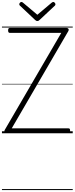

<svg xmlns="http://www.w3.org/2000/svg" viewBox="-20 -1363 764 1964"><path d="M46 0Q38 0 32.5 -5Q27 -10 25.5 -18Q24 -26 28 -33L607 -1027H79Q72 -1027 67.5 -1032.5Q63 -1038 63 -1052Q63 -1066 67.5 -1071.5Q72 -1077 79 -1077H662Q675 -1077 680.5 -1066.5Q686 -1056 679 -1045L100 -50H680Q689 -50 693 -45Q697 -40 697 -26Q697 -12 693 -6Q689 0 680 0ZM525 -1343Q532 -1343 539.5 -1335.5Q547 -1328 547 -1319Q547 -1316 546 -1313Q545 -1310 542 -1306L387 -1161Q381 -1156 376 -1152Q371 -1148 362 -1148Q353 -1148 348 -1152Q343 -1156 337 -1161L182 -1307Q179 -1311 178 -1314Q177 -1317 177 -1319Q177 -1328 184.5 -1335.5Q192 -1343 199 -1343Q204 -1343 208 -1340.5Q212 -1338 216 -1335L362 -1212L508 -1335Q512 -1338 516 -1340.5Q520 -1343 525 -1343ZM0 571H724V581H0ZM0 -20H724V0H0ZM0 -505H724V-500H0ZM0 -1091H724V-1081H0Z"/></svg>

Font: Playwrite PT Guides
Style: Regular
Weight: 400
Designer: Veronika Burian, José Scaglione
Foundry: TypeTogether
Version: Version 1.003